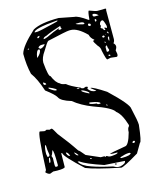

<svg xmlns="http://www.w3.org/2000/svg" viewBox="-136 -1025 917 1131"><g transform="rotate(-15 322.5 -459.5)"><path d="M332 -932.6 422.9 -915Q445.3 -915 500 -876H504.9Q508.8 -928.7 515.6 -928.7Q554.7 -914.1 563.5 -914.1H591.8L612.3 -915L616.2 -912.1L614.3 -903.3V-730.5Q614.3 -714.8 605.5 -705.1Q616.2 -695.3 616.2 -684.6Q616.2 -674.8 607.4 -661.1L611.3 -638.7Q611.3 -623 602.5 -623L568.4 -627H566.4L547.9 -623H545.9Q540 -623 527.3 -681.6Q527.3 -700.2 511.7 -715.8Q493.2 -742.2 493.2 -750L502 -752.9V-754.9Q481.4 -770.5 477.5 -791Q422.9 -845.7 381.8 -845.7H373Q356.4 -845.7 238.3 -818.4Q229.5 -813.5 202.1 -766.6Q176.8 -731.4 176.8 -702.1Q184.6 -614.3 197.3 -614.3Q215.8 -569.3 240.2 -558.6Q244.1 -550.8 272.5 -545.9Q292 -528.3 352.5 -502Q352.5 -497.1 366.2 -495.1L381.8 -500Q392.6 -498 392.6 -495.1V-493.2L388.7 -488.3V-484.4Q405.3 -460.9 434.6 -460.9V-462.9L407.2 -484.4V-486.3Q422.9 -486.3 496.1 -438.5Q607.4 -333 607.4 -305.7Q626 -226.6 626 -203.1Q614.3 -98.6 604.5 -98.6L571.3 -42Q477.5 14.6 460.9 14.6Q307.6 -16.6 253.9 -39.1Q147.5 -137.7 147.5 -156.2L142.6 -160.2L140.6 -158.2V-151.4L139.6 -76.2Q139.6 -66.4 91.8 -66.4L67.4 -67.4L46.9 -59.6Q35.2 -59.6 21.5 -74.2V-76.2L28.3 -86.9Q38.1 -315.4 51.8 -315.4H53.7L78.1 -310.5H79.1Q85.9 -310.5 92.8 -315.4L110.4 -310.5L120.1 -313.5H124Q128.9 -312.5 149.4 -274.4Q201.2 -210 242.2 -148.4Q247.1 -148.4 276.4 -112.3L359.4 -76.2H383.8V-71.3H386.7L392.6 -74.2H395.5Q406.2 -66.4 416 -66.4H424.8Q461.9 -69.3 461.9 -76.2L460.9 -78.1H434.6L418 -80.1V-81.1Q419.9 -85 513.7 -100.6Q536.1 -100.6 556.6 -175.8Q556.6 -201.2 568.4 -210.9V-217.8Q546.9 -288.1 516.6 -310.5Q501 -339.8 392.6 -377Q326.2 -402.3 279.3 -440.4Q216.8 -459 206.1 -483.4Q195.3 -502.9 144.5 -541Q120.1 -616.2 89.8 -657.2Q76.2 -712.9 76.2 -782.2Q86.9 -826.2 173.8 -905.3Q222.7 -932.6 332 -932.6ZM173.8 -886.7H190.4Q203.1 -886.7 290 -908.2Q322.3 -915 322.3 -918.9L317.4 -920.9Q173.8 -909.2 173.8 -886.7ZM532.2 -903.3 529.3 -898.4V-893.6Q531.2 -886.7 541 -886.7H563.5V-887.7Q549.8 -903.3 532.2 -903.3ZM214.8 -835H217.8Q229.5 -835 281.2 -860.4L317.4 -874V-873L313.5 -864.3H324.2L332 -866.2V-871.1L329.1 -876V-884.8H327.1Q265.6 -865.2 236.3 -850.6Q214.8 -845.7 214.8 -835ZM419.9 -874Q419.9 -869.1 460.9 -859.4H467.8L470.7 -862.3V-864.3Q465.8 -874 443.4 -874ZM534.2 -867.2V-864.3L536.1 -855.5H539.1L543.9 -860.4V-866.2L539.1 -871.1H537.1ZM180.7 -853.5V-852.5Q180.7 -848.6 185.5 -848.6Q192.4 -850.6 195.3 -857.4V-860.4Q182.6 -860.4 180.7 -853.5ZM488.3 -845.7 495.1 -839.8H502L504.9 -843.8V-848.6Q504.9 -851.6 495.1 -855.5Q488.3 -853.5 488.3 -845.7ZM557.6 -828.1 561.5 -825.2V-823.2L556.6 -816.4V-812.5Q556.6 -809.6 566.4 -805.7Q570.3 -794.9 575.2 -793.9H580.1V-797.9L577.1 -802.7V-807.6H582L588.9 -802.7H591.8L593.8 -811.5V-814.5Q584 -852.5 578.1 -852.5H571.3Q557.6 -845.7 557.6 -828.1ZM171.9 -793.9 180.7 -785.2H183.6Q197.3 -787.1 212.9 -802.7L209 -805.7H194.3Q178.7 -805.7 171.9 -793.9ZM108.4 -800.8V-798.8H115.2V-804.7H112.3ZM149.4 -741.2V-739.3H151.4Q176.8 -760.7 176.8 -780.3L171.9 -784.2Q156.2 -784.2 149.4 -741.2ZM585 -780.3V-777.3Q588.9 -769.5 593.8 -768.6V-773.4L590.8 -780.3ZM573.2 -766.6H577.1V-770.5ZM550.8 -759.8V-757.8L556.6 -752.9H561.5L566.4 -757.8V-759.8L561.5 -764.6H556.6ZM582 -746.1V-736.3L584 -727.5H586.9L590.8 -751H586.9ZM556.6 -727.5V-723.6L559.6 -720.7H563.5V-723.6L559.6 -727.5ZM554.7 -691.4V-668.9L557.6 -666H559.6Q569.3 -666 571.3 -674.8Q564.5 -690.4 564.5 -703.1H561.5Q554.7 -700.2 554.7 -691.4ZM557.6 -643.6 563.5 -638.7H568.4L570.3 -643.6L564.5 -647.5H561.5ZM144.5 -588.9V-579.1L149.4 -573.2H160.2V-579.1Q150.4 -588.9 144.5 -588.9ZM168 -551.8V-545.9Q196.3 -524.4 206.1 -524.4H210.9V-531.2Q191.4 -543.9 169.9 -551.8ZM327.1 -504.9Q329.1 -500 337.9 -500H342.8V-502L338.9 -504.9ZM352.5 -486.3 349.6 -483.4Q352.5 -475.6 392.6 -456.1V-462.9Q376 -478.5 352.5 -486.3ZM377 -404.3V-397.5Q391.6 -390.6 419.9 -387.7Q420.9 -381.8 429.7 -381.8H440.4V-383.8Q440.4 -395.5 383.8 -404.3ZM470.7 -367.2V-363.3L474.6 -360.4H477.5V-363.3L474.6 -367.2ZM60.5 -228.5Q53.7 -209 53.7 -176.8L57.6 -158.2H58.6Q71.3 -158.2 71.3 -169.9Q65.4 -199.2 65.4 -228.5ZM94.7 -189.5Q87.9 -166 81.1 -158.2L85.9 -144.5L85 -108.4V-100.6Q85.9 -89.8 89.8 -89.8H98.6L103.5 -94.7V-100.6Q103.5 -189.5 94.7 -189.5ZM168 -155.3V-151.4Q173.8 -130.9 187.5 -130.9V-132.8Q178.7 -155.3 169.9 -155.3ZM58.6 -124 60.5 -122.1H62.5Q68.4 -122.1 69.3 -149.4L67.4 -151.4H65.4Q61.5 -151.4 58.6 -124ZM214.8 -142.6V-141.6Q223.6 -121.1 235.4 -121.1V-124Q226.6 -136.7 217.8 -142.6ZM561.5 -112.3 566.4 -107.4H573.2L578.1 -112.3V-115.2L575.2 -119.1H568.4ZM296.9 -87.9V-86.9Q297.9 -80.1 306.6 -80.1V-81.1Q304.7 -87.9 296.9 -87.9ZM221.7 -86.9V-85Q237.3 -56.6 290 -39.1Q338.9 -21.5 416 -4.9Q431.6 4.9 445.3 5.9H457Q491.2 -2 491.2 -16.6V-18.6L368.2 -26.4Q262.7 -61.5 231.4 -85ZM470.7 -45.9V-43.9L474.6 -40H481.4Q530.3 -40 536.1 -53.7L530.3 -57.6H522.5Q504.9 -57.6 470.7 -45.9ZM429.7 -18.6H431.6Q441.4 -16.6 441.4 -12.7V-11.7H438.5L429.7 -12.7Z"/></g></svg>

Font: Love Ya Like A Sister
Style: Regular
Weight: 400
Designer: Kimberly Geswein
Foundry: Kimberly Geswein
Version: Version 1.002 2007